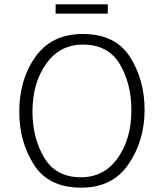

<svg xmlns="http://www.w3.org/2000/svg" viewBox="-20 -853 757 887"><path d="M237 -833H478V-790H237ZM648 -345Q648 -204 574 -95Q500 14 356 14Q204 14 136.5 -92.5Q69 -199 69 -337Q69 -486 144 -591Q219 -696 362 -696Q513 -696 580.5 -590Q648 -484 648 -345ZM354 -34Q461 -34 524 -123Q587 -212 587 -344Q587 -466 533.5 -556.5Q480 -647 363 -647Q256 -647 193 -558Q130 -469 130 -338Q130 -216 184 -125Q238 -34 354 -34Z"/></svg>

Font: Palanquin ExtraLight
Style: Regular
Weight: 275
Designer: Pria Ravichandran
Version: Version 1.001